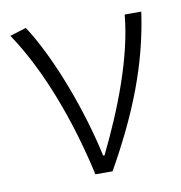

<svg xmlns="http://www.w3.org/2000/svg" viewBox="-67 -609 633 672"><g transform="rotate(-10 249.5 -273.5)"><path d="M219 0H280C384 -184 450 -349 476 -533H417C403 -380 333 -205 262 -60H257C223 -219 149 -423 68 -547L10 -529C104 -390 176 -195 219 0Z"/></g></svg>

Font: Genne Gothic Light
Style: Regular
Weight: 300
Designer: Ryoko NISHIZUKA (kana & ideographs); Paul D. Hunt (Latin, Greek & Cyrillic); Wenlong ZHANG (bopomofo); Sandoll Communica
Foundry: Adobe Systems Incorporated
Version: Version 1.004;PS 1.004;hotconv 16.6.51;makeotf.lib2.5.65220